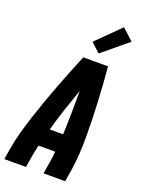

<svg xmlns="http://www.w3.org/2000/svg" viewBox="-180 -1069 859 1151"><g transform="rotate(20 250.0 -494.0)"><path d="M0 0 12 -74Q21 -130 37 -185.5Q53 -241 71 -296.5Q89 -352 108.5 -407Q128 -462 149 -516.5Q170 -571 191.5 -626Q213 -681 236 -735H394Q399 -681 402.5 -626Q406 -571 409 -516.5Q412 -462 413.5 -407Q415 -352 415 -296.5Q415 -241 412 -185.5Q409 -130 400 -74L388 0H250L262 -74Q265 -92 267.5 -110Q270 -128 271 -146H165Q161 -128 157 -110Q153 -92 150 -74L138 0ZM195 -260H280Q283 -330 284 -399.5Q285 -469 285 -539Q260 -469 237 -399.5Q214 -330 195 -260ZM314 -788 256 -842 404 -988 476 -922Z"/></g></svg>

Font: Iosevka Curly Heavy
Style: Italic
Weight: 900
Italic angle: -9°
Monospace: yes
Designer: Belleve Invis
Foundry: Belleve Invis
Version: Version 22.1.2; ttfautohint (v1.8.4)